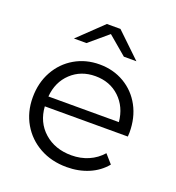

<svg xmlns="http://www.w3.org/2000/svg" viewBox="-125 -773 805 878"><g transform="rotate(20 277.5 -334.0)"><path d="M512 -222H108Q113 -146 165.5 -99.5Q218 -53 298 -53Q343 -53 381 -69.5Q419 -86 446 -117L483 -75Q451 -36 402.5 -15.5Q354 5 296 5Q222 5 164.5 -27Q107 -59 74.5 -115Q42 -171 42 -242Q42 -313 73 -369Q104 -425 158 -456.5Q212 -488 279 -488Q346 -488 399.5 -456.5Q453 -425 483 -369.5Q513 -314 513 -242ZM108 -270H451Q444 -342 397 -386.5Q350 -431 279 -431Q209 -431 161.5 -386.5Q114 -342 108 -270ZM370 -559 279 -636 188 -559H127L246 -673H312L431 -559Z"/></g></svg>

Font: Montserrat Ace
Style: Regular
Weight: 400
Designer: Julieta Ulanovsky
Foundry: Julieta Ulanovsky
Version: Version 1